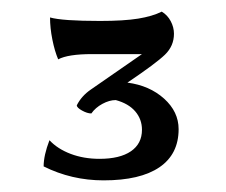

<svg xmlns="http://www.w3.org/2000/svg" viewBox="-20 -564 388 330"><path d="M55 -278Q55 -297 65 -323Q79 -308 101.5 -299.5Q124 -291 151 -291Q186 -291 205 -304Q224 -317 224 -341Q224 -359 212.5 -372.5Q201 -386 179 -392Q168 -392 156 -385.5Q144 -379 137 -369Q130 -369 121 -374Q112 -379 112 -383Q120 -399 136 -410L224 -471H138Q97 -471 80 -462Q74 -476 70 -496Q66 -516 66 -534Q87 -528 152 -528Q193 -528 217.5 -532Q242 -536 258 -544Q268 -538 273.5 -527.5Q279 -517 279 -506Q279 -485 263.5 -470Q248 -455 199 -422Q237 -417 262 -394.5Q287 -372 287 -342Q287 -299 254 -276.5Q221 -254 158 -254Q103 -254 55 -278Z"/></svg>

Font: Mirza
Style: Regular
Weight: 400
Designer: Arabic design by Kourosh Beigpour, Latin design by Eduardo Tunni, engineering by Lasse Fister
Version: Version 1.0010g